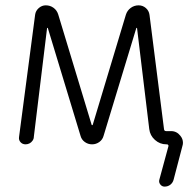

<svg xmlns="http://www.w3.org/2000/svg" viewBox="-20 -565 735 723"><path d="M325.2 -94.7Q325.2 -93.8 327.1 -93.8Q329.1 -93.8 329.1 -94.7L454.1 -509.8Q459 -525.4 472.2 -535.2Q485.4 -544.9 502 -544.9Q517.6 -544.9 529.3 -534.7Q541 -524.4 543 -508.8L597.7 -78.1Q598.6 -71.3 605.5 -71.3H624Q645.5 -71.3 659.2 -53.7Q668.9 -42 668.9 -27.3Q668.9 -21.5 667 -15.6L633.8 111.3Q630.9 123 621.6 130.4Q612.3 137.7 599.6 137.7Q589.8 137.7 583.5 129.4Q577.1 121.1 580.1 111.3L614.3 -14.6Q615.2 -16.6 613.3 -19Q611.3 -21.5 609.4 -21.5H606.4Q582 -21.5 563.5 -38.1Q544.9 -54.7 542 -79.1L496.1 -459Q496.1 -460 494.6 -460Q493.2 -460 493.2 -459L370.1 -53.7Q366.2 -39.1 354 -30.3Q341.8 -21.5 326.7 -21.5Q311.5 -21.5 299.3 -30.3Q287.1 -39.1 283.2 -53.7L160.2 -459Q160.2 -460 158.7 -460Q157.2 -460 157.2 -459L107.4 -49.8Q107.4 -42 102.5 -35.2Q97.7 -28.3 90.8 -24.9Q84 -21.5 76.2 -21.5Q64.5 -21.5 57.1 -29.8Q49.8 -38.1 51.8 -49.8L112.3 -509.8Q114.3 -524.4 126 -534.7Q137.7 -544.9 152.3 -544.9Q168.9 -544.9 181.6 -535.6Q194.3 -526.4 199.2 -510.7Z"/></svg>

Font: Gen Jyuu Gothic Light
Style: Regular
Weight: 200
Designer: [Source Han Sans]
Ryoko NISHIZUKA  (kana & ideographs); Paul D. Hunt (Latin, Greek & Cyrillic); Wenlong ZHANG  (bopomofo
Version: Version 1.002.20150607